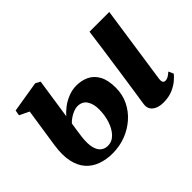

<svg xmlns="http://www.w3.org/2000/svg" viewBox="-106 -780 1023 1023"><g transform="rotate(-45 405.5 -268.0)"><path d="M636 11Q610 11 590.8 3Q571.5 -5 561.8 -20Q552 -35 555 -58Q556.5 -68.5 559.2 -86.5Q562 -104.5 565.8 -129.5Q569.5 -154.5 574.2 -186.2Q579 -218 584.5 -256Q590 -294 596.2 -337.8Q602.5 -381.5 609.5 -430.8Q616.5 -480 623.5 -535H772.5L708.5 -98Q706 -80 710.5 -72Q715 -64 724.5 -64Q735 -64 745.2 -69.2Q755.5 -74.5 770.5 -88L783 -59.5Q773.5 -47 754 -30.5Q734.5 -14 705 -1.5Q675.5 11 636 11ZM253.5 11Q206 11 167 -3Q128 -17 101.5 -46.8Q75 -76.5 64.8 -123.8Q54.5 -171 64 -237.5L97.5 -459.5L43 -486L48.5 -516.5L225 -545.5L251.5 -531L217.5 -303.5Q233.5 -323 257 -340.8Q280.5 -358.5 310 -370.2Q339.5 -382 371.5 -382Q410.5 -382 442.2 -366.8Q474 -351.5 493 -317Q512 -282.5 512 -224.5Q512 -173.5 491 -130.5Q470 -87.5 433.8 -55.8Q397.5 -24 351 -6.5Q304.5 11 253.5 11ZM262.5 -35.5Q295 -35.5 318.5 -60Q342 -84.5 354.8 -123.8Q367.5 -163 367.5 -207Q367.5 -248 350.2 -274Q333 -300 297 -300Q284 -300 268.5 -294Q253 -288 238 -278.2Q223 -268.5 211.5 -256Q208 -236 205 -214.5Q202 -193 198.5 -168Q193 -120 200.2 -90.8Q207.5 -61.5 224.2 -48.5Q241 -35.5 262.5 -35.5Z"/></g></svg>

Font: Merriweather 72pt ExtraBold
Style: Italic
Weight: 800
Italic angle: -7.8°
Version: Version 2.101